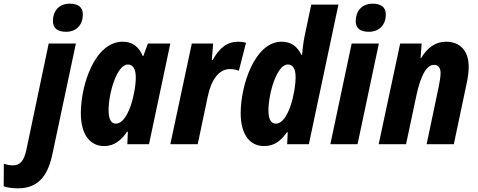

<svg xmlns="http://www.w3.org/2000/svg" viewBox="-145 -785 2600 1045"><path d="M215 -612C273 -612 306 -652 306 -707C306 -748 277 -765 235 -765C174 -765 143 -723 143 -671C143 -629 171 -612 215 -612ZM-47 240C71 240 118 161 141 50L268 -548H120L-2 33C-15 92 -37 115 -74 115C-89 115 -107 112 -124 106L-125 229C-103 237 -74 240 -47 240Z M485 -112C460 -112 446 -137 446 -184C446 -281 492 -434 551 -434C579 -434 594 -408 594 -366C594 -340 592 -312 582 -267C567 -194 533 -112 485 -112ZM422 10C478 10 514 -22 547 -68H551L548 0H666L782 -548H660L635 -480H632C611 -531 575 -558 523 -558C371 -558 295 -323 295 -169C295 -47 349 10 422 10Z M782 0H931L986 -261C1005 -351 1046 -409 1106 -409C1125 -409 1142 -405 1155 -400L1194 -552C1182 -556 1166 -558 1153 -558C1091 -558 1051 -526 1012 -458H1008L1015 -548H899Z M1356 -112C1330 -112 1316 -137 1316 -184C1316 -272 1360 -434 1422 -434C1449 -434 1464 -409 1464 -365C1464 -286 1426 -112 1356 -112ZM1292 10C1350 10 1383 -19 1417 -65H1421L1418 0H1536L1697 -760H1549L1513 -589C1506 -557 1501 -509 1499 -486H1496C1473 -532 1440 -558 1388 -558C1241 -558 1165 -320 1165 -169C1165 -47 1219 10 1292 10Z M1863 -612C1922 -612 1955 -653 1955 -707C1955 -748 1925 -765 1884 -765C1823 -765 1791 -723 1791 -670C1791 -629 1819 -612 1863 -612ZM1653 0H1801L1917 -548H1769Z M1916 0H2065L2121 -264C2142 -363 2173 -432 2217 -432C2240 -432 2253 -417 2253 -387C2253 -367 2248 -340 2243 -314L2177 0H2325L2394 -327C2402 -363 2406 -395 2406 -421C2406 -511 2357 -558 2282 -558C2225 -558 2181 -525 2147 -469H2144L2150 -548H2033Z"/></svg>

Font: Noto Sans Display SemiCondensed Extra
Style: Italic
Weight: 800
Width: 4
Italic angle: -12°
Designer: Monotype Design Team
Foundry: Monotype Imaging Inc.
Version: Version 1.900